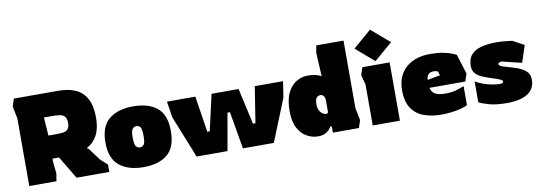

<svg xmlns="http://www.w3.org/2000/svg" viewBox="-58 -1138 4319 1531"><g transform="rotate(-10 2102.0 -373.0)"><path d="M80 0V-547L60 -648L80 -708H440Q521 -708 579 -682Q637 -656 668 -598.5Q699 -541 699 -447Q699 -360 670 -304Q641 -248 585 -219L602 -205L671 -111L728 -60V0H463L353 -183H300V-161L310 -61L300 0ZM300 -370H358Q393 -370 418.5 -373Q444 -376 458 -391.5Q472 -407 472 -442Q472 -479 457 -495Q442 -511 415.5 -514.5Q389 -518 354 -518H290Z M1004 10Q882 10 810 -48Q738 -106 738 -236Q738 -367 810 -424.5Q882 -482 1004 -482Q1130 -482 1199 -424.5Q1268 -367 1268 -236Q1268 -106 1199 -48Q1130 10 1004 10ZM1004 -150Q1023 -150 1035 -165.5Q1047 -181 1047 -236Q1047 -292 1035.5 -307Q1024 -322 1004 -322Q985 -322 972 -307Q959 -292 959 -236Q959 -181 972 -165.5Q985 -150 1004 -150Z M1435 0 1298 -342 1278 -472H1508L1553 -180H1573L1639 -472H1858L1923 -180H1943L1989 -472H2218L2198 -342L2060 0H1810L1758 -302H1738L1685 0Z M2418 10Q2371 10 2327.5 -14Q2284 -38 2256 -90Q2228 -142 2228 -226Q2228 -319 2255.5 -375Q2283 -431 2327 -456.5Q2371 -482 2418 -482Q2462 -482 2489 -473.5Q2516 -465 2528 -458L2518 -647L2528 -707H2749V-160L2769 -60L2749 1H2538V-48L2528 -53Q2528 -53 2522.5 -43.5Q2517 -34 2504.5 -21.5Q2492 -9 2471 0.5Q2450 10 2418 10ZM2518 -155 2528 -165V-261Q2528 -284 2518 -297.5Q2508 -311 2492 -311Q2472 -311 2460 -296.5Q2448 -282 2448 -246Q2448 -201 2469 -178Q2490 -155 2518 -155Z M2972 -501 2824 -629 2972 -756 3120 -629ZM2861 0V-331L2840 -411L2860 -472H3081V0Z M3415 10Q3338 10 3275.5 -12.5Q3213 -35 3176.5 -88.5Q3140 -142 3140 -236Q3140 -302 3162.5 -349Q3185 -396 3223 -425.5Q3261 -455 3308 -468.5Q3355 -482 3405 -482Q3468 -482 3510.5 -474Q3553 -466 3579 -456Q3605 -446 3619 -438L3669 -279L3649 -217H3359Q3363 -189 3388 -169.5Q3413 -150 3475 -150Q3534 -150 3573 -163Q3612 -176 3629 -183V-29Q3609 -18 3574 -9Q3539 0 3497.5 5Q3456 10 3415 10ZM3356 -282 3458 -301 3449 -333Q3435 -341 3415 -341Q3382 -341 3368.5 -323Q3355 -305 3356 -282Z M3948 10Q3863 10 3809 -4.5Q3755 -19 3722 -36V-205Q3764 -180 3819 -165Q3874 -150 3918 -150Q3934 -150 3940 -154Q3946 -158 3946 -166Q3946 -174 3926.5 -183.5Q3907 -193 3860 -207Q3823 -219 3789 -233Q3755 -247 3734 -270Q3713 -293 3713 -331Q3713 -389 3742.5 -422Q3772 -455 3824.5 -468.5Q3877 -482 3944 -482Q3982 -482 4020.5 -478Q4059 -474 4073 -472L4166 -422L4121 -285L3965 -323Q3933 -323 3933 -308Q3933 -291 3979 -279Q4026 -266 4071 -251Q4116 -236 4145 -210.5Q4174 -185 4174 -140Q4174 -64 4114 -27Q4054 10 3948 10Z"/></g></svg>

Font: Rowdies
Style: Bold
Weight: 700
Designer: Jaikishan Patel
Version: Version 1.000; ttfautohint (v1.8.3)